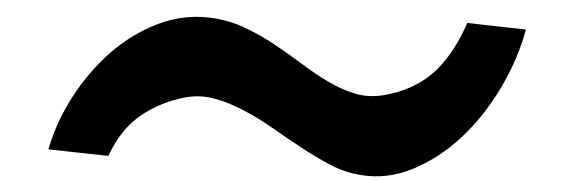

<svg xmlns="http://www.w3.org/2000/svg" viewBox="-20 -424 690 234"><path d="M39 -242Q48.5 -275 68.2 -305.8Q88 -336.5 114.2 -359.5Q140.5 -382.5 171.8 -394.5Q203 -406.5 236 -402.5Q258.5 -399.5 277.8 -390.5Q297 -381.5 314.2 -370Q331.5 -358.5 347.8 -346.2Q364 -334 380 -324.5Q396 -315 412.5 -310Q429 -305 447.5 -308Q483.5 -314 507.8 -335Q532 -356 549.5 -396L621 -388Q611 -351.5 590.5 -317Q570 -282.5 542.8 -257Q515.5 -231.5 483.2 -218.2Q451 -205 418 -211Q400 -214 382.5 -223.2Q365 -232.5 347.5 -244Q330 -255.5 312.5 -267.8Q295 -280 277.5 -289.2Q260 -298.5 242.5 -303.5Q225 -308.5 207 -305.5Q176.5 -300 152 -283.5Q127.5 -267 112 -234Z"/></svg>

Font: B612 Mono
Style: Italic
Weight: 400
Italic angle: -10°
Version: Version 1.005